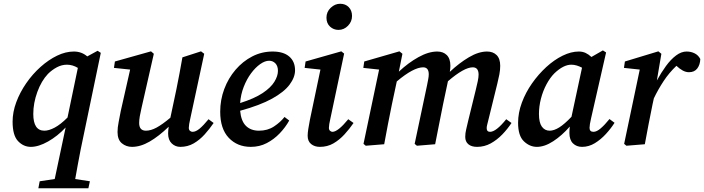

<svg xmlns="http://www.w3.org/2000/svg" viewBox="-20 -767 3744 1021"><path d="M157 -161Q157 -72 216 -72Q240 -72 271 -88.5Q302 -105 339 -142L394 -406Q366 -423 336 -423Q308 -423 282 -409Q256 -395 235 -374Q200 -337 178.5 -278Q157 -219 157 -161ZM516 -486 409 28Q401 68 394 107Q387 146 380 185L458 197L450 234H184L191 197L271 185L329 -89Q286 -43 235.5 -14.5Q185 14 144 14Q105 14 76 -16.5Q47 -47 47 -120Q47 -171 66.5 -223.5Q86 -276 119.5 -324.5Q153 -373 195.5 -411Q238 -449 283.5 -471Q329 -493 373 -493Q414 -493 444 -467L499 -497Z M939 14Q912 14 893 -4.5Q874 -23 874 -57Q874 -72 877 -93Q824 -42 775.5 -14Q727 14 682 14Q651 14 628 -5Q605 -24 605 -65Q605 -89 611 -118.5Q617 -148 622 -176L672 -397L586 -406L591 -440L783 -494L798 -481L733 -195Q727 -170 723.5 -149.5Q720 -129 720 -113Q720 -72 756 -72Q782 -72 812.5 -88.5Q843 -105 886 -141L918 -292Q926 -334 934.5 -376.5Q943 -419 950 -462L1049 -494L1066 -481L992 -137Q984 -103 984 -87Q984 -77 990 -71.5Q996 -66 1004 -66Q1021 -66 1041 -82.5Q1061 -99 1089 -133L1116 -113Q1095 -82 1068.5 -52.5Q1042 -23 1010 -4.5Q978 14 939 14Z M1411 -444Q1389 -444 1363.5 -426Q1338 -408 1315 -377Q1292 -346 1276 -305Q1260 -264 1257 -219Q1333 -243 1376.5 -272Q1420 -301 1439 -332Q1458 -363 1458 -390Q1458 -416 1444.5 -430Q1431 -444 1411 -444ZM1314 14Q1242 14 1196.5 -34Q1151 -82 1151 -173Q1151 -236 1172.5 -293.5Q1194 -351 1232.5 -396Q1271 -441 1321.5 -467Q1372 -493 1430 -493Q1487 -493 1518 -466.5Q1549 -440 1549 -393Q1549 -356 1520 -317Q1491 -278 1427 -242.5Q1363 -207 1257 -178Q1262 -123 1288 -97.5Q1314 -72 1357 -72Q1403 -72 1437 -94.5Q1471 -117 1493 -145L1518 -126Q1498 -90 1467.5 -58Q1437 -26 1398.5 -6Q1360 14 1314 14Z M1616 -45Q1616 -60 1619.5 -82Q1623 -104 1628 -130L1684 -397L1600 -406L1605 -440L1795 -494L1810 -482L1737 -137Q1729 -103 1729 -87Q1729 -77 1735 -71.5Q1741 -66 1748 -66Q1777 -66 1832 -133L1860 -113Q1839 -82 1812 -52.5Q1785 -23 1753 -4.5Q1721 14 1681 14Q1653 14 1634.5 -1Q1616 -16 1616 -45ZM1780 -608Q1754 -608 1735 -625.5Q1716 -643 1716 -673Q1716 -704 1738.5 -725.5Q1761 -747 1789 -747Q1817 -747 1834.5 -729Q1852 -711 1852 -682Q1852 -652 1830.5 -630Q1809 -608 1780 -608Z M2023 0 1925 8 1913 -2 1996 -397 1912 -406 1917 -440 2104 -494 2120 -481 2101 -386Q2151 -433 2205 -463Q2259 -493 2305 -493Q2337 -493 2356 -474Q2375 -455 2375 -417Q2375 -402 2372 -385Q2422 -432 2473.5 -462.5Q2525 -493 2570 -493Q2602 -493 2621 -474Q2640 -455 2640 -417Q2640 -395 2635.5 -371.5Q2631 -348 2625 -324L2579 -137Q2575 -120 2571.5 -107Q2568 -94 2568 -86Q2568 -66 2586 -66Q2618 -66 2672 -133L2700 -113Q2679 -81 2651 -52Q2623 -23 2589.5 -4.5Q2556 14 2517 14Q2487 14 2470.5 0Q2454 -14 2454 -39Q2454 -59 2459 -79Q2464 -99 2470 -126L2510 -289Q2516 -313 2520.5 -334.5Q2525 -356 2525 -370Q2525 -409 2494 -409Q2448 -409 2362 -335L2336 -212Q2325 -159 2315 -106.5Q2305 -54 2294 0L2197 8L2185 -2L2251 -314Q2254 -330 2257 -345Q2260 -360 2260 -372Q2260 -409 2230 -409Q2205 -409 2170 -390.5Q2135 -372 2090 -334L2064 -212Q2053 -159 2043 -106.5Q2033 -54 2023 0Z M2846 -161Q2846 -115 2861.5 -93.5Q2877 -72 2903 -72Q2926 -72 2954 -89.5Q2982 -107 3019 -146L3075 -407Q3062 -414 3047.5 -418.5Q3033 -423 3018 -423Q2976 -423 2928 -377Q2905 -354 2886 -318.5Q2867 -283 2856.5 -242Q2846 -201 2846 -161ZM3075 14Q3046 14 3027 -4.5Q3008 -23 3008 -60Q3008 -69 3008.5 -77.5Q3009 -86 3010 -94Q2968 -46 2922 -16Q2876 14 2835 14Q2797 14 2766 -15.5Q2735 -45 2735 -114Q2735 -167 2755 -221Q2775 -275 2809 -323.5Q2843 -372 2885 -410.5Q2927 -449 2972 -471Q3017 -493 3058 -493Q3078 -493 3094 -485.5Q3110 -478 3125 -464L3186 -499L3203 -488L3123 -137Q3115 -103 3115 -87Q3115 -66 3136 -66Q3153 -66 3174.5 -84.5Q3196 -103 3221 -134L3248 -114Q3229 -84 3202 -54.5Q3175 -25 3143 -5.5Q3111 14 3075 14Z M3299 -2 3382 -397 3298 -406 3303 -440 3481 -494 3497 -481 3473 -339Q3496 -381 3521.5 -416Q3547 -451 3575 -472Q3603 -493 3631 -493Q3655 -493 3674.5 -483Q3694 -473 3704 -453Q3703 -423 3688 -403Q3673 -383 3644 -383Q3627 -383 3610.5 -392Q3594 -401 3577 -417Q3538 -380 3509 -336Q3480 -292 3457 -244L3450 -212Q3439 -159 3429 -106.5Q3419 -54 3409 0L3311 8Z"/></svg>

Font: Source Serif Pro SemiBold
Style: Italic
Weight: 600
Italic angle: -12°
Designer: Frank Grießhammer
Foundry: Adobe Systems Incorporated
Version: Version 3.001;hotconv 1.0.111;makeotfexe 2.5.65597